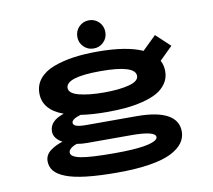

<svg xmlns="http://www.w3.org/2000/svg" viewBox="-94 -807 1237 1117"><g transform="rotate(-10 525.0 -249.0)"><path d="M501 -533.5Q466 -533.5 442 -557.5Q418 -581.5 418 -616Q418 -651.5 442 -675.8Q466 -700 501 -700Q535.5 -700 559.5 -675.8Q583.5 -651.5 583.5 -616Q583.5 -581.5 559.5 -557.5Q535.5 -533.5 501 -533.5ZM516.5 -156Q426 -156 357.5 -166.5Q304 -150.5 304 -129Q304 -115.5 322 -109Q340 -102.5 382.5 -102.5H677.5Q798 -102.5 859.5 -68.8Q921 -35 921 30.5Q921 67.5 899 97.8Q877 128 830.2 151.8Q783.5 175.5 702.8 188.5Q622 201.5 512.5 201.5Q405 201.5 329 192.8Q253 184 207.8 166.2Q162.5 148.5 142.2 124Q122 99.5 122 66Q122 29.5 153.8 5.2Q185.5 -19 227 -31Q177 -59 177 -100Q177 -162.5 262.5 -190Q143.5 -233.5 143.5 -331Q143.5 -380.5 173.5 -416.8Q203.5 -453 257 -473.2Q310.5 -493.5 374.5 -502.8Q438.5 -512 516.5 -512Q689 -512 783.5 -469.5L864.5 -548.5L948 -470.5L871.5 -395.5Q887 -367 887 -331Q887 -291 865.5 -259.8Q844 -228.5 809 -209.2Q774 -190 724.8 -177.8Q675.5 -165.5 625 -160.8Q574.5 -156 516.5 -156ZM516.5 -271Q606.5 -271 663.8 -286.2Q721 -301.5 721 -333Q721 -397 516.5 -397Q310.5 -397 310.5 -333Q310.5 -301.5 368.2 -286.2Q426 -271 516.5 -271ZM257.5 39Q257.5 64.5 315 76Q372.5 87.5 514 87.5Q570.5 87.5 615.2 84.8Q660 82 688.5 77.2Q717 72.5 736 65.8Q755 59 762.8 52Q770.5 45 770.5 37Q770.5 1 626 1H366.5Q334 1 307.5 -4Q286 2.5 271.8 13.8Q257.5 25 257.5 39Z"/></g></svg>

Font: League Mono Extended SemiBold
Style: Regular
Weight: 600
Width: 9
Designer: Tyler Finck
Foundry: The League of Moveable Type / Tyler Finck
Version: Version 2.210